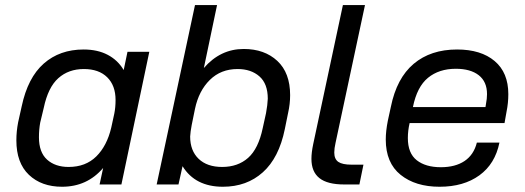

<svg xmlns="http://www.w3.org/2000/svg" viewBox="-20 -710 2019 739"><path d="M43 -169.9Q43 -204.1 49.8 -239.3L63.5 -300.8Q86.9 -411.1 148.4 -465.3Q210 -519.5 301.8 -519.5Q355.5 -519.5 394.5 -499Q433.6 -478.5 456.1 -440.4L470.7 -510.7H554.7L447.3 0H363.3L377 -63.5Q315.4 8.8 218.8 8.8Q139.6 8.8 91.3 -37.1Q43 -83 43 -169.9ZM408.2 -218.8 419.9 -272.5Q424.8 -296.9 424.8 -325.2Q424.8 -380.9 392.6 -412.6Q360.4 -444.3 302.7 -444.3Q244.1 -444.3 204.6 -409.2Q165 -374 148.4 -294.9L134.8 -238.3Q129.9 -211.9 129.9 -181.6Q129.9 -124 161.1 -95.7Q192.4 -67.4 244.1 -67.4Q309.6 -67.4 350.6 -107.9Q391.6 -148.4 408.2 -218.8Z M682.6 -70.3 667 0H583L730.5 -690.4H815.4L764.6 -448.2Q828.1 -521.5 918 -521.5Q998 -521.5 1047.4 -475.6Q1096.7 -429.7 1096.7 -343.8Q1096.7 -309.6 1088.9 -275.4L1076.2 -212.9Q1053.7 -102.5 991.7 -46.9Q929.7 8.8 837.9 8.8Q731.4 8.8 682.6 -70.3ZM991.2 -216.8 1003.9 -274.4Q1009.8 -306.6 1010.7 -330.1Q1010.7 -387.7 978.5 -416Q946.3 -444.3 894.5 -444.3Q830.1 -444.3 787.6 -402.3Q745.1 -360.4 730.5 -291L717.8 -228.5Q712.9 -203.1 711.9 -184.6Q711.9 -129.9 744.6 -98.6Q777.3 -67.4 835 -67.4Q895.5 -67.4 935.1 -102.5Q974.6 -137.7 991.2 -216.8Z M1178.7 -98.6Q1178.7 -123 1185.5 -155.3L1299.8 -690.4H1384.8L1271.5 -160.2Q1266.6 -138.7 1266.6 -123Q1266.6 -97.7 1282.2 -86.9Q1297.9 -76.2 1333 -76.2H1378.9L1363.3 0H1304.7Q1240.2 0 1209.5 -24.4Q1178.7 -48.8 1178.7 -98.6Z M1936.5 -347.7Q1936.5 -313.5 1929.7 -280.3L1921.9 -236.3H1556.6Q1549.8 -207 1549.8 -178.7Q1549.8 -120.1 1584 -93.3Q1618.2 -66.4 1676.8 -66.4Q1732.4 -66.4 1768.1 -90.3Q1803.7 -114.3 1815.4 -161.1H1902.3Q1885.7 -79.1 1825.2 -35.2Q1764.6 8.8 1671.9 8.8Q1579.1 8.8 1522 -37.1Q1464.8 -83 1464.8 -172.9Q1464.8 -205.1 1472.7 -245.1L1484.4 -298.8Q1506.8 -409.2 1572.3 -464.4Q1637.7 -519.5 1739.3 -519.5Q1831.1 -519.5 1883.8 -475.1Q1936.5 -430.7 1936.5 -347.7ZM1854.5 -347.7Q1854.5 -395.5 1822.8 -420.4Q1791 -445.3 1734.4 -445.3Q1669.9 -445.3 1627.4 -410.6Q1585 -376 1569.3 -297.9H1848.6L1850.6 -310.5Q1854.5 -330.1 1854.5 -347.7Z"/></svg>

Font: Dinish Expanded
Style: Italic
Weight: 400
Width: 7
Italic angle: -12°
Designer: Charles Nix
Foundry: Playbeing
Version: Version 2.005; ttfautohint (v1.8.3)